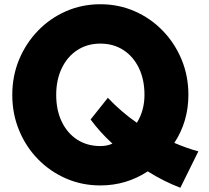

<svg xmlns="http://www.w3.org/2000/svg" viewBox="-20 -860 986 907"><path d="M832 27 917 -145Q889 -152.5 860.8 -162.5Q832.5 -172.5 803.5 -185Q870 -286 870 -412Q870 -501 837.8 -578.8Q805.5 -656.5 748.5 -715.2Q691.5 -774 616 -807Q540.5 -840 454 -840Q367.5 -840 292 -807Q216.5 -774 159.5 -715Q102.5 -656 70.2 -578.5Q38 -501 38 -411.5Q38 -322.5 70 -244.8Q102 -167 159 -108.5Q216 -50 291.5 -17Q367 16 454 16Q576.5 16 678 -50.5Q716 -26.5 754.5 -7.2Q793 12 832 27ZM454 -170Q392 -170 345 -200.2Q298 -230.5 271.8 -285Q245.5 -339.5 245.5 -411.5Q245.5 -483.5 272 -538.2Q298.5 -593 345.5 -623.5Q392.5 -654 454 -654Q516 -654 563 -623.5Q610 -593 636.2 -538.5Q662.5 -484 662.5 -412Q662.5 -337.5 626.5 -280Q590.5 -305 556 -334.5Q521.5 -364 489.5 -398L408 -295.5Q430 -265.5 456 -236.8Q482 -208 511 -181.5Q486.5 -170 454 -170Z"/></svg>

Font: Spartan ExtraBold
Style: Regular
Weight: 800
Designer: Matt Bailey, Mirko Velimirovic
Foundry: Matt Bailey
Version: Version 1.003; ttfautohint (v1.8.3)